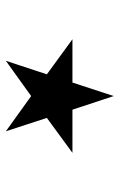

<svg xmlns="http://www.w3.org/2000/svg" viewBox="103 -742 406 652"><g transform="rotate(90 306.0 -416.0)"><path d="M499 -459 380.4 -372.1 425.8 -232.9 306.2 -318.8 186.5 -232.9 232.4 -372.1 113.3 -459H260.3L306.2 -599.1L352.5 -459Z"/></g></svg>

Font: Vazirmatn FD Thin
Style: Regular
Weight: 100
Designer: Saber Rastikerdar
Foundry: Saber Rastikerdar
Version: Version 33.003